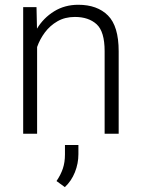

<svg xmlns="http://www.w3.org/2000/svg" viewBox="-20 -558 590 801"><path d="M292.5 -487.3Q251 -487.3 219.7 -469.2Q188.5 -451.2 167.2 -422.6Q146 -394 134.8 -361.8V0H76.7V-528.3H132.3L134.3 -438.5Q161.6 -483.4 205.8 -510.7Q250 -538.1 306.6 -538.1Q385.7 -538.1 430.4 -493.4Q475.1 -448.7 475.1 -344.2V0H416.5V-344.7Q416.5 -426.3 383.1 -456.8Q349.6 -487.3 292.5 -487.3ZM307.1 46.9V85.4Q307.1 124 292.5 160.6Q277.8 197.3 250.5 222.7L215.8 197.3Q233.4 171.4 242.2 145.3Q251 119.1 251 86.4V46.9Z"/></svg>

Font: Vazirmatn UI ExtraLight
Style: Regular
Weight: 200
Designer: Saber Rastikerdar
Foundry: Saber Rastikerdar
Version: Version 33.003